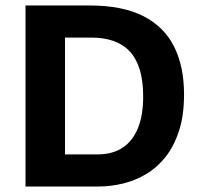

<svg xmlns="http://www.w3.org/2000/svg" viewBox="-20 -680 740 700"><path d="M142 0V-117H334Q390 -117 427 -141.5Q464 -166 483 -213Q502 -260 502 -328Q502 -384 490 -424.5Q478 -465 454.5 -491Q431 -517 395.5 -530Q360 -543 312 -543H142V-660H307Q427 -660 503 -621Q579 -582 615 -509.5Q651 -437 651 -336Q651 -260 633 -204Q615 -148 584.5 -109Q554 -70 514 -46Q474 -22 429 -11Q384 0 338 0ZM73 0V-660H217V0Z"/></svg>

Font: Bricolage Grotesque 96pt ExtraBold
Style: Bold
Weight: 700
Version: Version 1.001;gftools[0.9.33.dev8+g029e19f]